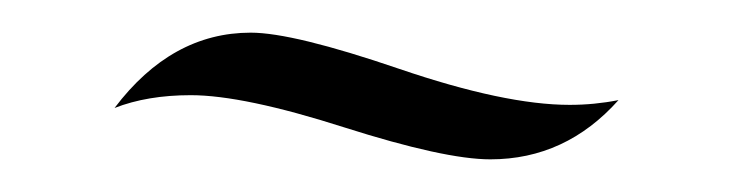

<svg xmlns="http://www.w3.org/2000/svg" viewBox="-20 -226 447 117"><path d="M49.8 -160.2Q84.5 -206.1 132.8 -206.1Q158.7 -206.1 223.1 -184.1Q287.6 -162.1 327.1 -162.1Q342.3 -162.1 356.9 -165Q324.7 -128.9 278.8 -128.9Q251 -128.9 189.7 -148.4Q128.4 -168 96.2 -168Q69.8 -168 49.8 -160.2Z"/></svg>

Font: Dancing Script OT
Style: Regular
Weight: 400
Foundry: Pablo Impallari. www.impallari.com
Version: Version 1.000